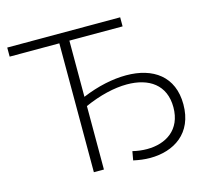

<svg xmlns="http://www.w3.org/2000/svg" viewBox="-102 -818 1022 941"><g transform="rotate(-15 409.5 -348.0)"><path d="M263 0H314V-322C390 -356 466 -374 530 -374C642 -374 722 -321 722 -207C722 -92 640 -42 545 -42C521 -42 496 -45 472 -51L464 -6C492 0 520 4 548 4C669 4 773 -61 773 -208C773 -350 675 -418 538 -418C470 -418 393 -402 314 -369V-654H584V-700H11V-654H263Z"/></g></svg>

Font: Chess Sans Light
Style: Regular
Weight: 300
Designer: Wolf Bōese
Foundry: Wolf Bōese
Version: Version 7.223;Glyphs 3.3 (3306)